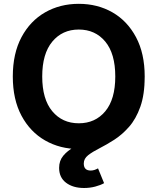

<svg xmlns="http://www.w3.org/2000/svg" viewBox="-20 -757 811 988"><path d="M385.3 9.8Q289.1 9.8 212.2 -34.2Q135.3 -78.1 90.6 -161.6Q45.9 -245.1 45.9 -363.3Q45.9 -481.9 90.6 -565.7Q135.3 -649.4 212.2 -693.4Q289.1 -737.3 385.3 -737.3Q481.9 -737.3 558.6 -693.4Q635.3 -649.4 679.9 -565.7Q724.6 -481.9 724.6 -363.3Q724.6 -244.6 679.9 -161.4Q635.3 -78.1 558.6 -34.2Q481.9 9.8 385.3 9.8ZM385.3 -122.6Q470.2 -122.6 521.7 -184.3Q573.2 -246.1 573.2 -363.3Q573.2 -481 521.7 -543Q470.2 -605 385.3 -605Q300.8 -605 249 -542.7Q197.3 -480.5 197.3 -363.3Q197.3 -246.6 249 -184.6Q300.8 -122.6 385.3 -122.6ZM412.6 210.4Q355.5 210.4 319.8 183.3Q284.2 156.2 284.2 106.9Q284.2 69.8 305.7 44.2Q327.1 18.6 362.8 -1.7Q398.4 -22 440.9 -42Q483.4 -62 525.9 -87.2Q568.4 -112.3 604 -148.4Q639.6 -184.6 661.4 -236.8Q683.1 -289.1 683.1 -363.3H724.6Q724.6 -270.5 702.1 -207.5Q679.7 -144.5 643.8 -104Q607.9 -63.5 567.9 -37.8Q527.8 -12.2 492.2 5.9Q456.5 23.9 433.8 41.5Q411.1 59.1 411.1 84.5Q411.1 120.6 446.8 120.6Q457 120.6 466.3 117.4Q475.6 114.3 484.4 109.4L515.6 185.5Q497.6 195.8 470.2 203.1Q442.9 210.4 412.6 210.4Z"/></svg>

Font: Inter
Style: Bold
Weight: 700
Designer: Rasmus Andersson
Foundry: rsms
Version: Version 4.001;git-9221beed3